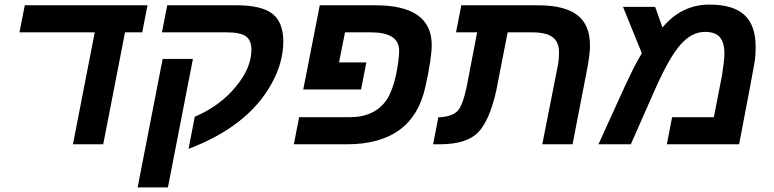

<svg xmlns="http://www.w3.org/2000/svg" viewBox="-20 -629 3372 837"><path d="M525 -488 430 0H298L393 -488H65L88 -606H623L600 -488Z M689 -372H821L712 188H580ZM686 -488 709 -606H1011Q1120 -606 1167.5 -569Q1215 -532 1215 -448Q1215 -355 1162 -261Q1060 -78 802 20L829 -120Q939 -167 1007 -250Q1076 -332 1076 -413Q1076 -453 1052 -470.5Q1028 -488 969 -488Z M1492 0H1261L1284 -118H1504Q1615 -118 1667 -196Q1692 -236 1706 -301Q1720 -368 1720 -408Q1720 -488 1597 -488H1484L1458 -357H1577L1554 -239H1302L1374 -606H1616Q1862 -606 1862 -433Q1862 -374 1834 -249Q1779 0 1492 0Z M2540 -330 2476 0H2344L2410 -334Q2417 -365 2417 -401Q2417 -446 2389 -467Q2361 -488 2299 -488H2193L2143 -232Q2113 -101 2063.5 -51Q2014 -1 1901 0H1868L1891 -118H1899Q1953 -122 1975 -145.5Q1997 -169 2014 -249L2060 -488H1968L1991 -606H2324Q2441 -606 2496.5 -563.5Q2552 -521 2552 -430Q2552 -394 2540 -330Z M3073 -609Q3176 -609 3225 -564Q3274 -519 3274 -426Q3274 -400 3273 -389Q3271 -363 3268 -350Q3265 -327 3202 0H2887L2910 -118H3092L3127 -298Q3138 -366 3138 -394Q3138 -444 3118 -467Q3098 -490 3053 -490Q2996 -490 2947 -435Q2898 -380 2835 -238L2730 0H2589L2704 -253Q2725 -298 2741 -330Q2768 -381 2778 -397L2696 -599H2836L2868 -509Q2951 -609 3073 -609Z"/></svg>

Font: Libra Sans
Style: Bold Italic
Weight: 700
Italic angle: -12°
Foundry: Context Ltd
Version: Version 1.002